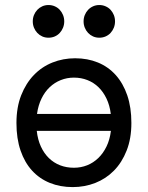

<svg xmlns="http://www.w3.org/2000/svg" viewBox="-20 -743 597 775"><path d="M278.3 -429.7Q250.5 -429.7 225.3 -419.7Q200.2 -409.7 180.4 -390.9Q160.6 -372.1 147.5 -345Q134.3 -317.9 129.4 -283.2H427.2Q422.9 -317.9 409.9 -345Q397 -372.1 377.7 -390.9Q358.4 -409.7 333 -419.7Q307.6 -429.7 278.3 -429.7ZM278.3 -65.9Q306.6 -65.9 331.8 -75.9Q356.9 -85.9 376.7 -105Q396.5 -124 409.9 -151.6Q423.3 -179.2 427.7 -214.8H128.4Q132.3 -179.2 145 -151.6Q157.7 -124 177.2 -105Q196.8 -85.9 222.4 -75.9Q248 -65.9 278.3 -65.9ZM46.4 -246.6Q46.4 -309.6 65.4 -358.2Q84.5 -406.7 116.7 -440.2Q148.9 -473.6 191.9 -490.7Q234.9 -507.8 283.2 -507.8Q333.5 -507.8 375.2 -490.7Q417 -473.6 447 -440.2Q477.1 -406.7 493.7 -358.2Q510.3 -309.6 510.3 -246.6Q510.3 -183.6 491.2 -135.3Q472.2 -86.9 439.9 -54.2Q407.7 -21.5 364.7 -4.6Q321.8 12.2 273.4 12.2Q223.1 12.2 181.4 -4.6Q139.6 -21.5 109.6 -54.2Q79.6 -86.9 63 -135.3Q46.4 -183.6 46.4 -246.6ZM112.3 -656.7Q112.3 -670.4 117.2 -682.4Q122.1 -694.3 130.6 -703.4Q139.2 -712.4 150.6 -717.5Q162.1 -722.7 175.8 -722.7Q189.5 -722.7 201.2 -717.5Q212.9 -712.4 221.2 -703.4Q229.5 -694.3 234.4 -682.4Q239.3 -670.4 239.3 -656.7Q239.3 -643.1 234.4 -631.1Q229.5 -619.1 221.2 -610.1Q212.9 -601.1 201.2 -595.9Q189.5 -590.8 175.8 -590.8Q162.1 -590.8 150.6 -595.9Q139.2 -601.1 130.6 -610.1Q122.1 -619.1 117.2 -631.1Q112.3 -643.1 112.3 -656.7ZM317.4 -656.7Q317.4 -670.4 322.3 -682.4Q327.1 -694.3 335.7 -703.4Q344.2 -712.4 355.7 -717.5Q367.2 -722.7 380.9 -722.7Q394.5 -722.7 406.2 -717.5Q418 -712.4 426.3 -703.4Q434.6 -694.3 439.5 -682.4Q444.3 -670.4 444.3 -656.7Q444.3 -643.1 439.5 -631.1Q434.6 -619.1 426.3 -610.1Q418 -601.1 406.2 -595.9Q394.5 -590.8 380.9 -590.8Q367.2 -590.8 355.7 -595.9Q344.2 -601.1 335.7 -610.1Q327.1 -619.1 322.3 -631.1Q317.4 -643.1 317.4 -656.7Z"/></svg>

Font: Andika
Style: Regular
Weight: 400
Designer: Victor Gaultney, Annie Olsen, Julie Remington, Don Collingsworth, Eric Hays
Foundry: SIL International
Version: Version 1.001